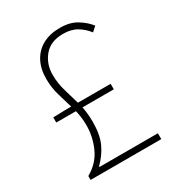

<svg xmlns="http://www.w3.org/2000/svg" viewBox="-172 -827 864 936"><g transform="rotate(-30 260.5 -358.5)"><path d="M64 0V-22Q126 -57 153 -117Q180 -177 180 -241Q180 -292 166 -340Q152 -388 137.5 -436Q123 -484 123 -534Q123 -591 145 -632Q167 -673 207.5 -695Q248 -717 305 -717Q361 -717 399 -693.5Q437 -670 460 -640L434 -617Q412 -646 380.5 -665Q349 -684 303 -684Q233 -684 196.5 -640.5Q160 -597 160 -536Q160 -487 174 -441.5Q188 -396 201.5 -347.5Q215 -299 215 -241Q215 -168 193.5 -121.5Q172 -75 133 -37V-33H462V0ZM59 -326V-355L132 -357H383V-326Z"/></g></svg>

Font: Noto Sans SC Thin
Style: Regular
Weight: 100
Designer: Ryoko NISHIZUKA 西塚涼子 (kana, bopomofo & ideographs); Paul D. Hunt (Latin, Greek & Cyrillic); Sandoll Communications 산돌커뮤니
Foundry: Adobe
Version: Version 2.004-H2;hotconv 1.0.118;makeotfexe 2.5.65603